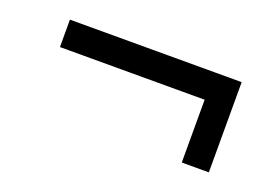

<svg xmlns="http://www.w3.org/2000/svg" viewBox="-50 -660 756 520"><g transform="rotate(20 327.5 -400.0)"><path d="M575 -451H80V-530H575ZM575 -270H497V-530H575Z"/></g></svg>

Font: Be Vietnam Pro Variable Thin
Style: Regular
Weight: 100
Designer: Lam Bao, Tony Le, Vietanh Nguyen
Foundry: Yellow Type Foundry
Version: Version 1.002